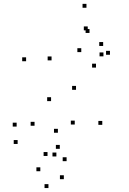

<svg xmlns="http://www.w3.org/2000/svg" viewBox="-20 -772 660 982"><path d="M503.1 -133.5V-153.5H483.1V-133.5ZM368.8 -312.6V-332.6H348.8V-312.6ZM243.7 -463.2V-483.2H223.7V-463.2ZM428.7 -616.8V-636.8H408.7V-616.8ZM437.8 -603.5V-623.5H417.8V-603.5ZM395.7 -505.5V-525.5H375.7V-505.5ZM471 -426.3V-446.3H451V-426.3ZM542.4 -491.9V-511.9H522.4V-491.9ZM507.6 -536.9V-556.9H487.6V-536.9ZM509.1 -483.8V-503.8H489.1V-483.8ZM422.2 -732.3V-752.3H402.2V-732.3ZM113.5 -458.8V-478.8H93.5V-458.8ZM241.2 -254.8V-274.8H221.2V-254.8ZM362.3 -135.1V-155.1H342.3V-135.1ZM276.1 -93.1V-113.1H256.1V-93.1ZM156.7 -128.9V-148.9H136.7V-128.9ZM65.1 -124.6V-144.6H45.1V-124.6ZM70.2 -35.7V-55.7H50.2V-35.7ZM268.4 28.2V8.2H248.4V28.2ZM223 25.7V5.7H203V25.7ZM186.2 103.8V83.8H166.2V103.8ZM227.8 189.8V169.8H207.8V189.8ZM306.5 144.4V124.4H286.5V144.4ZM320.6 52.3V32.3H300.6V52.3ZM285.8 -10.8V-30.8H265.8V-10.8Z"/></svg>

Font: Monaspace Radon Dots Var
Style: Regular
Weight: 400
Designer: Riley Cran and the Lettermatic Team
Version: Version 1.100 (Monaspace Radon Dots)